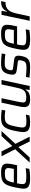

<svg xmlns="http://www.w3.org/2000/svg" viewBox="1436 -1994 566 3477"><g transform="rotate(-90 1718.5 -255.0)"><path d="M233 8C290 8 360 2 399 -6L413 -72C367 -65 302 -61 257 -61C155 -61 123 -74 123 -131C123 -154 129 -186 138 -228H465L471 -255C486 -317 495 -375 495 -406C495 -486 455 -518 328 -518C132 -518 103 -444 62 -254C50 -196 41 -150 41 -113C41 -24 89 8 233 8ZM399 -287H151C181 -425 199 -449 316 -449C384 -449 414 -441 414 -384C414 -364 409 -336 402 -302Z M755 -263 514 0H605L790 -201H796L895 0H983L852 -258L1085 -510H993L816 -318H811L716 -510H628Z M1243 8C1286 8 1334 2 1368 -6L1381 -70C1349 -64 1300 -59 1264 -59C1180 -59 1149 -73 1149 -134C1149 -163 1156 -202 1167 -255C1201 -417 1226 -451 1346 -451C1380 -451 1427 -447 1456 -441L1470 -505C1433 -513 1376 -518 1325 -518C1165 -518 1126 -450 1086 -261C1073 -202 1066 -150 1066 -120C1066 -32 1108 8 1243 8Z M1666 8C1759 8 1804 -25 1833 -74H1839L1828 0H1900L2009 -510H1928L1872 -250C1850 -143 1831 -62 1702 -62C1630 -62 1602 -71 1602 -123C1603 -144 1608 -175 1616 -215L1679 -510H1598L1532 -199C1524 -161 1518 -128 1518 -102C1518 -26 1552 8 1666 8Z M2236 8C2356 8 2413 -14 2440 -136C2446 -164 2449 -189 2449 -205C2449 -262 2420 -276 2363 -283L2239 -299C2201 -303 2185 -308 2185 -335C2185 -351 2189 -366 2194 -382C2212 -448 2260 -452 2327 -452C2379 -452 2427 -448 2476 -441L2490 -505C2449 -512 2381 -518 2327 -518C2209 -518 2142 -504 2114 -375C2108 -351 2105 -328 2105 -314C2105 -266 2128 -241 2188 -234L2314 -218C2352 -214 2368 -211 2368 -182C2368 -169 2365 -155 2360 -138C2346 -81 2324 -58 2230 -58C2173 -58 2129 -61 2065 -68L2051 -4C2099 2 2177 8 2236 8Z M2747 8C2804 8 2874 2 2913 -6L2927 -72C2881 -65 2816 -61 2771 -61C2669 -61 2637 -74 2637 -131C2637 -154 2643 -186 2652 -228H2979L2985 -255C3000 -317 3009 -375 3009 -406C3009 -486 2969 -518 2842 -518C2646 -518 2617 -444 2576 -254C2564 -196 2555 -150 2555 -113C2555 -24 2603 8 2747 8ZM2913 -287H2665C2695 -425 2713 -449 2830 -449C2898 -449 2928 -441 2928 -384C2928 -364 2923 -336 2916 -302Z M3189 -510 3081 0H3161L3211 -227C3239 -360 3281 -439 3420 -439L3437 -518C3350 -518 3292 -499 3251 -410H3245L3262 -510Z"/></g></svg>

Font: Saira UNSAM
Style: Italic
Weight: 400
Italic angle: -12°
Designer: Hector Gatti with collaboration of the Omnibus-Type team
Foundry: Omnibus-Type
Version: Version 0.072;PS 000.072;hotconv 1.0.88;makeotf.lib2.5.64775